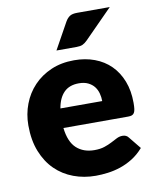

<svg xmlns="http://www.w3.org/2000/svg" viewBox="-84 -800 706 873"><g transform="rotate(-10 269.5 -364.0)"><path d="M375 -321.5Q375 -340 370.2 -357.5Q365.5 -375 354.8 -388.8Q344 -402.5 326.5 -411Q309 -419.5 284 -419.5Q240 -419.5 215 -394.2Q190 -369 182 -321.5ZM180 -231.5Q187.5 -166.5 219.5 -137.2Q251.5 -108 302 -108Q329 -108 348.5 -114.5Q368 -121 383.2 -129Q398.5 -137 411.2 -143.5Q424 -150 438 -150Q456.5 -150 466 -136.5L511 -81Q487 -53.5 459.2 -36.2Q431.5 -19 402.2 -9.2Q373 0.5 343.8 4.2Q314.5 8 288 8Q233.5 8 185.8 -9.8Q138 -27.5 102.2 -62.5Q66.5 -97.5 45.8 -149.5Q25 -201.5 25 -270.5Q25 -322.5 42.8 -369Q60.5 -415.5 93.8 -450.5Q127 -485.5 174.2 -506Q221.5 -526.5 281 -526.5Q332.5 -526.5 375.2 -510.5Q418 -494.5 448.8 -464Q479.5 -433.5 496.8 -389.2Q514 -345 514 -289Q514 -271.5 512.5 -260.5Q511 -249.5 507 -243Q503 -236.5 496.2 -234Q489.5 -231.5 479 -231.5ZM483 -736.5 353 -605Q341.5 -593.5 331 -588.8Q320.5 -584 303 -584H210L278 -706.5Q286.5 -721 298 -728.8Q309.5 -736.5 333 -736.5Z"/></g></svg>

Font: Lato ExtraBold
Style: Regular
Weight: 800
Designer: Lukasz Dziedzic with Adam Twardoch and Botio Nikoltchev
Foundry: tyPoland Lukasz Dziedzic
Version: Version 2.015; 2015-08-06; http://www.latofonts.com/